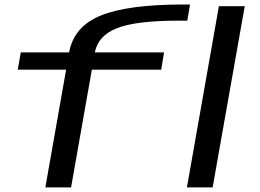

<svg xmlns="http://www.w3.org/2000/svg" viewBox="-20 -812 1128 832"><path d="M176.5 0 266.5 -510H57L70 -585H279.5Q300 -697.5 417.5 -745Q535 -792.5 773.5 -792.5H803.5L791.5 -722.5H753.5Q568 -722.5 486 -689.5Q405 -657.5 391 -585H691L678.5 -510H378L288 0ZM790 0 928.5 -785H1040.5L901.5 0Z"/></svg>

Font: Anybody UltraExpanded Regular
Style: Italic
Weight: 400
Width: 9
Italic angle: -10°
Designer: Tyler Finck
Foundry: Etcetera Type Company
Version: Version 1.010; ttfautohint (v1.8.3) -l 8 -r 50 -G 200 -x 14 